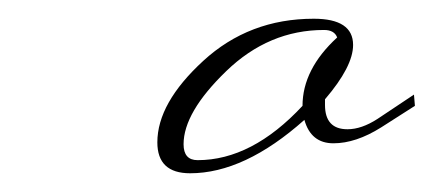

<svg xmlns="http://www.w3.org/2000/svg" viewBox="-20 -470 463 205"><path d="M191 -299Q249 -299 303 -357Q303 -396 340 -430Q337 -438 326 -438Q267 -438 221.5 -394Q176 -350 176 -316Q176 -299 191 -299ZM315 -450Q357 -450 357 -422Q357 -399 327 -364V-358Q327 -332 351 -332Q366 -332 383 -343L422 -369L423 -357L387 -334Q360 -317 336 -317Q312 -317 305 -342Q241 -285 183 -285Q148 -285 148 -318Q148 -360 197 -405Q246 -450 315 -450Z"/></svg>

Font: Monsieur La Doulaise
Style: Regular
Weight: 400
Designer: Alejandro Paul
Foundry: Alejandro Paul
Version: Version 1.000